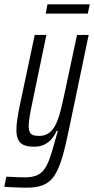

<svg xmlns="http://www.w3.org/2000/svg" viewBox="-64 -672 436 890"><path d="M61 198Q46 198 28 197.5Q10 197 -8 196Q-26 195 -44 194L-35 147Q-24 147 -10.5 148Q3 149 19 149.5Q35 150 52 150Q84 150 105 141.5Q126 133 140 114.5Q154 96 165.5 64.5Q177 33 189 -12Q193 -25 196.5 -38.5Q200 -52 204 -65H198Q190 -45 176 -28.5Q162 -12 142 -2Q122 8 94 8Q65 8 47 0.5Q29 -7 20.5 -24.5Q12 -42 12 -70Q12 -91 16 -118Q20 -145 27 -180L97 -510H151L87 -202Q78 -160 73.5 -132.5Q69 -105 69 -88Q69 -70 74 -59.5Q79 -49 90 -45.5Q101 -42 118 -42Q146 -42 165 -57Q184 -72 196.5 -99.5Q209 -127 218 -163.5Q227 -200 236 -243L293 -510H347L256 -74Q240 5 224.5 57.5Q209 110 189 141Q169 172 138 185Q107 198 61 198ZM148 -609 156 -652H352L343 -609Z"/></svg>

Font: Saira UltraCondensed
Style: Italic
Weight: 400
Width: 1
Italic angle: -12°
Designer: Hector Gatti with collaboration of the Omnibus-Type team
Foundry: Omnibus-Type
Version: Version 1.101